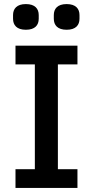

<svg xmlns="http://www.w3.org/2000/svg" viewBox="-20 -922 456 942"><path d="M107 -776C152 -776 170 -799 170 -830V-848C170 -879 152 -902 107 -902C62 -902 44 -879 44 -848V-830C44 -799 62 -776 107 -776ZM307 -776C352 -776 370 -799 370 -830V-848C370 -879 352 -902 307 -902C262 -902 244 -879 244 -848V-830C244 -799 262 -776 307 -776ZM360 0V-92H264V-606H360V-698H56V-606H151V-92H56V0Z"/></svg>

Font: IBM Plex Thai Looped Medium
Style: Regular
Weight: 500
Designer: Mike Abbink, Paul van der Laan, Pieter van Rosmalen, Ben Mitchell, Mark Frömberg
Foundry: Bold Monday
Version: Version 1.0